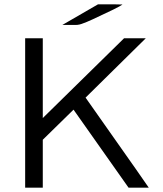

<svg xmlns="http://www.w3.org/2000/svg" viewBox="-20 -873 756 893"><path d="M270 -757 436 -853H452H505Q512 -853 527 -852.5Q542 -852 550 -852Q542 -846 506 -828Q388 -771 368 -765Q349 -757 333 -757ZM97 0V-695H179V-324L557 -695H658L378 -419Q426 -350 525 -210Q624 -70 672 0H578L322 -363L179 -223V0Z"/></svg>

Font: Coval
Style: Light
Weight: 300
Foundry: Context Ltd
Version: Version 001.000